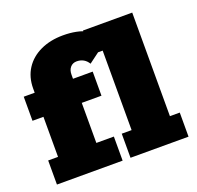

<svg xmlns="http://www.w3.org/2000/svg" viewBox="-108 -708 846 824"><g transform="rotate(-20 315.0 -296.5)"><path d="M17 0V-110H62V-293H12V-403H62V-422Q62 -474 87 -512.5Q112 -551 157 -572Q202 -593 260 -593Q324 -593 368 -571.5Q412 -550 432 -514L330 -438Q321 -453 307.5 -460.5Q294 -468 277 -468Q259 -468 248 -455.5Q237 -443 237 -422V-403H327V-293H237V-110H317V0ZM353 0V-110H398V-473H348V-583H573V-110H618V0Z"/></g></svg>

Font: Rokkitt Black
Style: Regular
Weight: 900
Designer: Vernon Adams
Foundry: Vernon Adams
Version: Version 3.103